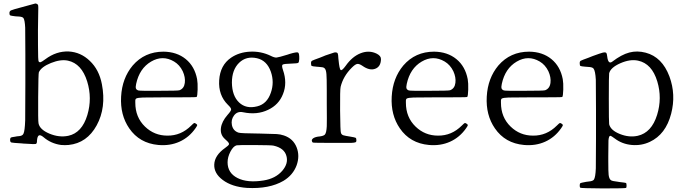

<svg xmlns="http://www.w3.org/2000/svg" viewBox="-20 -806 3866 1083"><path d="M367.2 11.7Q470.7 1 525.4 -99.1Q580.1 -199.2 554.7 -331.1Q539.1 -413.1 486.3 -462.9Q435.5 -511.7 368.2 -515.6Q297.9 -518.6 235.4 -471.7Q216.8 -458 210 -455.6Q203.1 -453.1 198.2 -459Q194.3 -462.9 194.3 -550.8Q193.4 -634.8 195.3 -717.8Q197.3 -775.4 194.3 -778.3Q193.4 -781.2 187.5 -784.2Q181.6 -787.1 178.7 -786.1Q176.8 -786.1 107.4 -766.6Q51.8 -752 42.5 -747.6Q33.2 -743.2 33.2 -732.4Q33.2 -721.7 37.6 -719.2Q42 -716.8 67.4 -713.9Q73.2 -712.9 84 -712.9Q106.4 -711.9 112.3 -704.1Q120.1 -692.4 122.1 -649.4Q123 -618.2 123 -502Q123 -447.3 123 -414.1Q123 -384.8 123 -333Q123 -170.9 122.1 -127.9Q120.1 -67.4 112.3 -51.8Q107.4 -40 87.9 -38.1Q80.1 -38.1 76.2 -37.1Q72.3 -36.1 66.4 -35.2Q44.9 -32.2 41.5 -30.3Q38.1 -28.3 37.1 -20.5Q37.1 -18.6 37.1 -16.6V-15.6Q37.1 -3.9 45.4 -2Q53.7 0 103.5 2.9Q109.4 3.9 112.3 3.9Q120.1 3.9 132.8 4.9Q173.8 7.8 180.7 6.3Q187.5 4.9 188.5 -6.8Q188.5 -9.8 188.5 -11.7Q190.4 -37.1 199.2 -42Q208 -46.9 225.6 -32.2Q267.6 3.9 324.2 11.7Q345.7 13.7 367.2 11.7ZM197.3 -110.4Q194.3 -124 195.3 -257.8Q196.3 -391.6 199.2 -398.4Q212.9 -428.7 267.6 -450.7Q322.3 -472.7 363.3 -463.9Q440.4 -447.3 471.7 -346.7Q501 -252 472.7 -157.2Q442.4 -56.6 365.2 -40Q313.5 -29.3 258.8 -52.2Q204.1 -75.2 197.3 -110.4Z M1083 -83Q1091.8 -95.7 1092.3 -99.6Q1092.8 -103.5 1085.4 -108.4Q1078.1 -113.3 1074.7 -111.8Q1071.3 -110.4 1058.6 -97.7Q1001 -40 923.8 -41Q850.6 -41 797.9 -91.8Q743.2 -144.5 743.2 -226.6Q743.2 -228.5 743.2 -232.4Q742.2 -246.1 748 -250Q755.9 -254.9 786.1 -255.9Q808.6 -256.8 891.6 -256.8Q912.1 -256.8 922.9 -256.8Q1085 -256.8 1088.9 -258.8Q1093.8 -263.7 1094.7 -300.8Q1095.7 -337.9 1091.8 -359.4Q1078.1 -431.6 1027.8 -472.7Q977.5 -513.7 902.3 -514.6Q795.9 -514.6 728.5 -436.5Q668.9 -365.2 663.1 -261.2Q657.2 -157.2 709 -82Q766.6 2 873 11.7Q938.5 17.6 992.7 -6.8Q1046.9 -31.2 1083 -83ZM759.8 -295.9Q749 -299.8 746.6 -307.6Q744.1 -315.4 748 -333Q766.6 -419.9 832 -458.5Q897.5 -497.1 961.9 -459Q993.2 -440.4 1010.7 -404.3Q1026.4 -370.1 1022.5 -338.9Q1018.6 -306.6 992.2 -296.9Q983.4 -293.9 876 -293.9Q767.6 -293 759.8 -295.9Z M1579.1 213.9Q1632.8 181.6 1653.3 126Q1671.9 73.2 1653.3 25.4Q1633.8 -24.4 1581.1 -42Q1560.5 -48.8 1541 -49.8Q1523.4 -50.8 1443.4 -52.7H1440.4Q1338.9 -53.7 1326.2 -57.6Q1294.9 -67.4 1288.1 -100.6Q1282.2 -130.9 1299.8 -154.3Q1318.4 -179.7 1350.6 -172.9Q1429.7 -156.2 1492.2 -186.5Q1552.7 -214.8 1576.2 -275.4Q1601.6 -337.9 1576.2 -411.1Q1567.4 -436.5 1574.2 -441.4Q1581.1 -446.3 1623 -447.3Q1656.2 -448.2 1661.6 -451.2Q1667 -454.1 1668 -472.7Q1668.9 -505.9 1661.1 -509.8Q1653.3 -513.7 1614.3 -502Q1610.4 -501 1602.5 -498Q1551.8 -482.4 1540 -481.4Q1528.3 -480.5 1508.8 -490.2L1506.8 -491.2Q1452.1 -517.6 1390.6 -514.6Q1329.1 -511.7 1283.2 -480.5Q1221.7 -438.5 1216.3 -353.5Q1210.9 -268.6 1265.6 -214.8Q1284.2 -197.3 1283.7 -188.5Q1283.2 -179.7 1263.7 -158.2Q1230.5 -120.1 1226.1 -83.5Q1221.7 -46.9 1247.1 -23.4Q1249 -21.5 1254.9 -16.1Q1260.7 -10.7 1262.7 -8.8Q1273.4 2 1271.5 8.3Q1269.5 14.6 1250 28.3Q1190.4 70.3 1188.5 122.1Q1186.5 171.9 1236.3 209Q1288.1 248 1373 253.9Q1499 260.7 1579.1 213.9ZM1263.7 109.4Q1263.7 80.1 1279.8 49.3Q1295.9 18.6 1314.5 13.7Q1323.2 11.7 1418.5 12.2Q1513.7 12.7 1523.4 15.6Q1584 29.3 1595.7 74.2Q1607.4 116.2 1572.3 157.2Q1534.2 201.2 1466.8 211.9Q1376 226.6 1319.8 198.2Q1263.7 169.9 1263.7 109.4ZM1288.1 -339.8Q1288.1 -412.1 1328.6 -451.7Q1369.1 -491.2 1429.7 -477.5Q1485.4 -464.8 1507.8 -401.4Q1528.3 -341.8 1507.8 -283.2Q1486.3 -219.7 1430.7 -206.1Q1368.2 -190.4 1328.6 -228Q1289.1 -265.6 1288.1 -339.8Z M1960 0Q1981.4 -1 1986.3 -3.9Q1990.2 -5.9 1990.2 -12.7Q1990.2 -14.6 1990.2 -15.6Q1990.2 -26.4 1985.8 -28.8Q1981.4 -31.2 1957 -35.2Q1925.8 -40 1916.5 -43Q1907.2 -45.9 1903.3 -55.7Q1899.4 -62.5 1898.4 -182.1Q1897.5 -301.8 1901.4 -316.4Q1916 -376 1963.9 -423.8Q1983.4 -443.4 1994.6 -445.3Q2005.9 -447.3 2024.4 -434.6Q2064.5 -406.2 2096.2 -418Q2127.9 -429.7 2128.9 -471.7Q2129.9 -490.2 2105.5 -502.9Q2062.5 -524.4 2014.6 -505.9Q1966.8 -487.3 1929.7 -434.6Q1908.2 -405.3 1901.4 -411.1Q1894.5 -417 1889.6 -467.8Q1889.6 -470.7 1888.7 -475.6Q1887.7 -500 1884.8 -504.9Q1879.9 -512.7 1865.2 -509.8Q1854.5 -506.8 1815.4 -493.2Q1807.6 -490.2 1803.7 -488.3Q1795.9 -485.4 1784.2 -480.5Q1746.1 -466.8 1740.2 -463.4Q1734.4 -460 1734.4 -451.2Q1734.4 -449.2 1734.4 -448.2Q1734.4 -436.5 1738.3 -434.1Q1742.2 -431.6 1766.6 -429.7Q1771.5 -429.7 1779.3 -428.7Q1803.7 -427.7 1809.6 -421.9Q1819.3 -415 1821.3 -387.7Q1823.2 -368.2 1823.2 -296.9Q1823.2 -268.6 1823.2 -252Q1823.2 -240.2 1823.2 -218.8Q1824.2 -121.1 1823.2 -93.8Q1821.3 -56.6 1812.5 -46.9Q1805.7 -39.1 1781.2 -36.1Q1775.4 -35.2 1772.5 -35.2Q1750 -31.2 1742.2 -22Q1734.4 -12.7 1744.1 -2Q1748 0 1865.2 0Q1873 0 1886.7 0Q1944.3 0 1960 0Z M2609.4 -83Q2618.2 -95.7 2618.7 -99.6Q2619.1 -103.5 2611.8 -108.4Q2604.5 -113.3 2601.1 -111.8Q2597.7 -110.4 2585 -97.7Q2527.3 -40 2450.2 -41Q2377 -41 2324.2 -91.8Q2269.5 -144.5 2269.5 -226.6Q2269.5 -228.5 2269.5 -232.4Q2268.6 -246.1 2274.4 -250Q2282.2 -254.9 2312.5 -255.9Q2335 -256.8 2418 -256.8Q2438.5 -256.8 2449.2 -256.8Q2611.3 -256.8 2615.2 -258.8Q2620.1 -263.7 2621.1 -300.8Q2622.1 -337.9 2618.2 -359.4Q2604.5 -431.6 2554.2 -472.7Q2503.9 -513.7 2428.7 -514.6Q2322.3 -514.6 2254.9 -436.5Q2195.3 -365.2 2189.5 -261.2Q2183.6 -157.2 2235.4 -82Q2293 2 2399.4 11.7Q2464.8 17.6 2519 -6.8Q2573.2 -31.2 2609.4 -83ZM2286.1 -295.9Q2275.4 -299.8 2272.9 -307.6Q2270.5 -315.4 2274.4 -333Q2293 -419.9 2358.4 -458.5Q2423.8 -497.1 2488.3 -459Q2519.5 -440.4 2537.1 -404.3Q2552.7 -370.1 2548.8 -338.9Q2544.9 -306.6 2518.6 -296.9Q2509.8 -293.9 2402.3 -293.9Q2293.9 -293 2286.1 -295.9Z M3145.5 -83Q3154.3 -95.7 3154.8 -99.6Q3155.3 -103.5 3147.9 -108.4Q3140.6 -113.3 3137.2 -111.8Q3133.8 -110.4 3121.1 -97.7Q3063.5 -40 2986.3 -41Q2913.1 -41 2860.4 -91.8Q2805.7 -144.5 2805.7 -226.6Q2805.7 -228.5 2805.7 -232.4Q2804.7 -246.1 2810.5 -250Q2818.4 -254.9 2848.6 -255.9Q2871.1 -256.8 2954.1 -256.8Q2974.6 -256.8 2985.4 -256.8Q3147.5 -256.8 3151.4 -258.8Q3156.2 -263.7 3157.2 -300.8Q3158.2 -337.9 3154.3 -359.4Q3140.6 -431.6 3090.3 -472.7Q3040 -513.7 2964.8 -514.6Q2858.4 -514.6 2791 -436.5Q2731.4 -365.2 2725.6 -261.2Q2719.7 -157.2 2771.5 -82Q2829.1 2 2935.5 11.7Q3001 17.6 3055.2 -6.8Q3109.4 -31.2 3145.5 -83ZM2822.3 -295.9Q2811.5 -299.8 2809.1 -307.6Q2806.6 -315.4 2810.5 -333Q2829.1 -419.9 2894.5 -458.5Q2960 -497.1 3024.4 -459Q3055.7 -440.4 3073.2 -404.3Q3088.9 -370.1 3085 -338.9Q3081.1 -306.6 3054.7 -296.9Q3045.9 -293.9 2938.5 -293.9Q2830.1 -293 2822.3 -295.9Z M3474.6 220.7Q3470.7 219.7 3462.9 218.8Q3434.6 215.8 3426.8 210.9Q3416 204.1 3413.1 180.7Q3411.1 164.1 3411.1 102.5Q3411.1 85 3411.1 75.2Q3411.1 3.9 3412.1 -13.7Q3414.1 -39.1 3421.9 -40Q3427.7 -40 3448.2 -24.4Q3489.3 6.8 3543.5 11.7Q3597.7 16.6 3645.5 -5.9Q3735.4 -47.9 3765.6 -164.1Q3793.9 -272.5 3755.9 -375Q3714.8 -484.4 3622.1 -508.8Q3574.2 -521.5 3529.8 -509.8Q3485.4 -498 3434.6 -459Q3411.1 -440.4 3405.3 -485.4V-486.3Q3403.3 -503.9 3399.4 -507.8Q3394.5 -512.7 3378.9 -508.8Q3367.2 -505.9 3324.2 -490.2Q3321.3 -489.3 3319.3 -488.3Q3311.5 -485.4 3299.8 -480.5Q3261.7 -466.8 3255.9 -463.4Q3250 -460 3250 -451.2Q3250 -449.2 3250 -448.2Q3250 -436.5 3253.9 -434.1Q3257.8 -431.6 3282.2 -429.7Q3287.1 -429.7 3295.9 -428.7Q3322.3 -427.7 3328.1 -418.9Q3337.9 -406.2 3340.8 -356.4Q3341.8 -320.3 3341.8 -187.5Q3341.8 -137.7 3341.8 -109.4Q3341.8 -78.1 3341.8 -24.4Q3341.8 108.4 3340.8 143.6Q3338.9 193.4 3330.1 207Q3324.2 215.8 3300.8 217.8Q3291 218.8 3286.1 219.7Q3253.9 225.6 3252.9 227.5Q3250 231.4 3250 240.7Q3250 250 3252.9 252.9Q3255.9 255.9 3381.8 256.8Q3507.8 256.8 3511.2 253.9Q3514.6 251 3514.2 239.3Q3513.7 227.5 3511.2 226.1Q3508.8 224.6 3474.6 220.7ZM3416 -105.5Q3414.1 -116.2 3414.1 -249.5Q3414.1 -382.8 3416 -392.6Q3423.8 -424.8 3479 -449.2Q3534.2 -473.6 3579.1 -463.9Q3657.2 -447.3 3687.5 -346.7Q3715.8 -252.9 3686.5 -158.2Q3655.3 -57.6 3577.1 -40Q3528.3 -29.3 3476.1 -50.3Q3423.8 -71.3 3416 -105.5Z"/></svg>

Font: Bpmf GenWan Min R
Style: R
Weight: 400
Foundry: But Ko
Version: Version 1.320